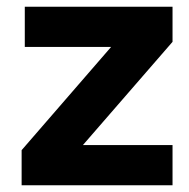

<svg xmlns="http://www.w3.org/2000/svg" viewBox="-20 -550 561 570"><path d="M492.2 0H44.2V-104.2L309.8 -410.6H53.6V-530H492.2V-425.8L226.2 -119.4H492.2Z"/></svg>

Font: Be Vietnam Pro Variable Thin
Style: Regular
Weight: 100
Designer: Lam Bao, Tony Le, Vietanh Nguyen
Foundry: Yellow Type Foundry
Version: Version 1.002